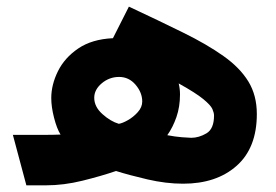

<svg xmlns="http://www.w3.org/2000/svg" viewBox="-20 -556 829 576"><path d="M18.6 -151.4H111.3Q124.5 -151.4 137 -151.6Q149.4 -151.9 161.6 -152.3Q150.4 -170.4 142.1 -202.9Q133.8 -235.4 133.8 -261.7Q133.8 -301.8 153.8 -342.3Q173.8 -382.8 214.8 -410.6Q255.9 -438.5 318.8 -441.4L366.7 -536.1Q458.5 -493.2 529.8 -458Q601.1 -422.9 650.4 -387.9Q699.7 -353 725.1 -311.5Q750.5 -270 750.5 -213.9Q750.5 -112.3 689.9 -58.6Q629.4 -4.9 529.3 -4.9Q478 -4.9 422.4 -17.8Q366.7 -30.8 328.1 -43Q283.7 -27.8 227.5 -13.9Q171.4 0 117.7 0H59.1ZM262.7 -262.7Q262.7 -235.8 287.1 -213.9Q311.5 -191.9 336.4 -184.6Q346.7 -186 363.3 -195.3Q379.9 -204.6 393.3 -219.5Q406.7 -234.4 406.7 -251.5Q406.7 -278.3 386.7 -301.8Q366.7 -325.2 337.4 -325.2Q308.1 -325.2 285.4 -306.2Q262.7 -287.1 262.7 -262.7ZM481.9 -150.4Q504.9 -146 525.6 -144.3Q546.4 -142.6 553.7 -142.6Q576.7 -142.6 599.4 -156Q622.1 -169.4 622.1 -209.5Q622.1 -217.3 617.2 -228.8Q612.3 -240.2 590.1 -258.5Q567.9 -276.9 516.1 -305.7Q520 -289.6 520 -272.5Q520 -235.8 509.3 -204.8Q498.5 -173.8 481.9 -150.4Z"/></svg>

Font: Vazirmatn UI FD Black
Style: Regular
Weight: 900
Designer: Saber Rastikerdar
Foundry: Saber Rastikerdar
Version: Version 33.003